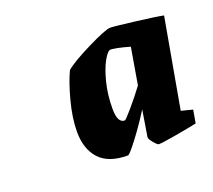

<svg xmlns="http://www.w3.org/2000/svg" viewBox="-74 -780 616 554"><g transform="rotate(-20 234.5 -503.0)"><path d="M420 -390 455 -381 448 -341Q425 -336 382 -328.5Q339 -321 328 -321Q324 -321 313.5 -333.5Q303 -346 304 -352L317 -432Q292 -392 265 -356.5Q238 -321 233 -321Q174 -321 146 -351.5Q118 -382 118 -435Q118 -477 131.5 -528Q145 -579 160 -610Q181 -628 238.5 -656.5Q296 -685 311 -685Q322 -685 386.5 -677Q451 -669 469 -665ZM329 -501 348 -613Q328 -619 310.5 -622.5Q293 -626 288 -625Q280 -623 268 -601.5Q256 -580 246.5 -543Q237 -506 237 -462Q237 -419 259 -419Q262 -419 285.5 -446.5Q309 -474 329 -501Z"/></g></svg>

Font: Grenze
Style: Bold Italic
Weight: 700
Italic angle: -10°
Designer: Renata Polastri
Foundry: Omnibus-Type
Version: Version 1.002; ttfautohint (v1.8)